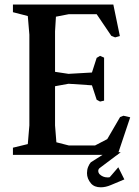

<svg xmlns="http://www.w3.org/2000/svg" viewBox="-20 -672 602 833"><path d="M493.2 53.7 519.5 106.4 460.9 130.9Q438.5 140.6 417 140.6Q389.6 140.6 375 124Q357.4 103.5 357.4 79.1Q357.4 64.5 362.3 52.2Q367.2 40 374 32.2L424.8 0H36.1V-31.2L100.6 -46.9L107.4 -127.9V-521.5L100.6 -602.5L36.1 -619.1V-652.3H471.7L500 -515.6L479.5 -509.8L462.9 -516.6L399.4 -610.4H278.3L222.7 -599.6L218.8 -536.1V-360.4L277.3 -351.6L378.9 -357.4L399.4 -420.9L414.1 -429.7L431.6 -421.9V-235.4L414.1 -231.4L399.4 -239.3L378.9 -301.8L277.3 -308.6L218.8 -297.9V-127.9L224.6 -54.7L278.3 -41H392.6L445.3 -68.4L501 -164.1L515.6 -169.9L544.9 -163.1L494.1 -11.7H503.9L491.2 -2L490.2 0H488.3L413.1 56.6Q406.2 61.5 406.2 70.3Q406.2 76.2 411.1 83Q425.8 97.7 446.3 97.7Q453.1 97.7 456.1 96.7Z"/></svg>

Font: Comprehension Dark
Style: Regular
Weight: 700
Designer: Alfredo Marco Pradil
Foundry: Alfredo Marco Pradil
Version: 1.0